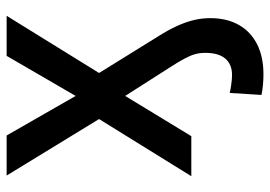

<svg xmlns="http://www.w3.org/2000/svg" viewBox="-135 -447 794 564"><g transform="rotate(-90 262.0 -165.0)"><path d="M325.2 211.9Q310.1 211.9 294.2 210.4Q278.3 209 265.1 206.1L271 112.8Q280.3 115.2 296.4 117.4Q312.5 119.6 323.7 119.6Q355 119.6 371.8 99.9Q388.7 80.1 388.7 41Q388.7 24.4 384.8 10.7Q380.9 -2.9 371.8 -20Q362.8 -37.1 345.7 -63.5L262.2 -194.3L144 0H26.4L194.3 -271L28.3 -542.5H146L262.2 -339.8L379.9 -542.5H497.6L329.6 -271L435.5 -100.1Q456.1 -67.9 468 -41.3Q480 -14.6 485.4 8.8Q490.7 32.2 490.7 55.7Q490.7 104.5 470.9 139.4Q451.2 174.3 414.3 193.1Q377.4 211.9 325.2 211.9Z"/></g></svg>

Font: Inter 16pt Medium
Style: Regular
Weight: 500
Version: Version 4.001;git-66647c0bb